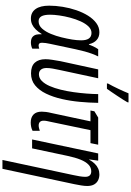

<svg xmlns="http://www.w3.org/2000/svg" viewBox="227 -1048 1061 1555"><g transform="rotate(90 757.5 -270.5)"><path d="M129.9 9.8Q80.1 9.8 53 -28.6Q25.9 -66.9 25.9 -138.2Q25.9 -191.4 35.2 -248Q44.4 -304.7 62.5 -357.7Q80.6 -410.6 106.9 -452.9Q133.3 -495.1 167 -520Q200.7 -544.9 241.2 -544.9Q279.8 -544.9 304.4 -522.5Q329.1 -500 337.9 -460H340.8Q346.2 -474.1 352.3 -488Q358.4 -502 365.2 -514.2Q372.1 -526.4 378.4 -535.2H437Q425.8 -513.2 415.5 -485.4Q405.3 -457.5 396.2 -424.3Q387.2 -391.1 378.9 -352.1L335 -145.5Q331.1 -127 328.6 -110.6Q326.2 -94.2 326.2 -80.1Q326.2 -64.9 332 -58.8Q337.9 -52.7 348.6 -52.7Q354.5 -52.7 361.1 -54.2Q367.7 -55.7 374 -58.1V-1.5Q364.7 3.4 351.1 6.6Q337.4 9.8 326.2 9.8Q293.9 9.8 278.8 -3.7Q263.7 -17.1 259.8 -37.4Q255.9 -57.6 257.8 -77.1H254.9Q236.8 -48.3 217.8 -29.1Q198.7 -9.8 177.2 0Q155.8 9.8 129.9 9.8ZM152.3 -52.7Q186.5 -52.7 211.7 -81.1Q236.8 -109.4 254.4 -152.1Q272 -194.8 282.2 -237.3Q293.9 -284.7 300.3 -324.5Q306.6 -364.3 306.6 -397.5Q306.6 -439.5 291.5 -460.2Q276.4 -481 246.6 -481Q217.8 -481 194.3 -456.8Q170.9 -432.6 153.1 -393.3Q135.3 -354 123.3 -308.8Q111.3 -263.7 105.2 -220.5Q99.1 -177.2 99.1 -146Q99.1 -98.1 112.1 -75.4Q125 -52.7 152.3 -52.7Z M574.2 8.8Q515.6 8.8 487.5 -22Q459.5 -52.7 459.5 -108.9Q459.5 -131.8 464.4 -163.1Q469.2 -194.3 475.6 -230L542 -535.2H613.8L546.4 -221.2Q540 -192.9 535.4 -166Q530.8 -139.2 530.8 -117.2Q530.8 -87.4 544.2 -71.3Q557.6 -55.2 581.5 -55.2Q611.8 -55.2 635.5 -78.6Q659.2 -102.1 676.8 -142.1Q694.3 -182.1 706.5 -232.2Q718.8 -282.2 726.3 -336.2Q733.9 -390.1 737.8 -441.7Q741.7 -493.2 742.2 -535.2H813Q812 -462.9 804.9 -386.7Q797.9 -310.5 781.7 -240Q765.6 -169.4 738.5 -113.3Q711.4 -57.1 671.1 -24.2Q630.9 8.8 574.2 8.8ZM655.3 -606 657.7 -617.2Q666 -631.3 677 -652.8Q688 -674.3 699.2 -698.2Q710.4 -722.2 720.2 -744.1Q730 -766.1 735.8 -780.8H809.6L807.6 -771Q800.8 -758.3 786.6 -736.1Q772.5 -713.9 755.6 -688.5Q738.8 -663.1 723.6 -640.9Q708.5 -618.7 699.2 -606Z M972.7 11.2Q931.2 11.2 907.7 -11.2Q884.3 -33.7 884.3 -78.1Q884.3 -93.8 886.7 -113Q889.2 -132.3 895.5 -157.7L962.9 -472.7H875L881.3 -504.4L932.1 -535.2H1151.9L1139.2 -472.7H1034.2L966.3 -147.9Q962.4 -131.3 960 -118.7Q957.5 -106 957.5 -93.3Q957.5 -73.2 967.8 -63.2Q978 -53.2 996.1 -53.2Q1007.3 -53.2 1018.3 -56.2Q1029.3 -59.1 1039.6 -62.5V-3.9Q1024.9 3.9 1007.3 7.6Q989.7 11.2 972.7 11.2Z M1275.4 240.2 1397.9 -333.5Q1403.3 -358.4 1407.7 -384.5Q1412.1 -410.6 1412.1 -431.2Q1412.1 -454.1 1400.9 -466.6Q1389.6 -479 1367.2 -479Q1336.9 -479 1313.7 -457Q1290.5 -435.1 1273.2 -392.6Q1255.9 -350.1 1242.7 -288.1L1181.6 0H1109.4L1222.7 -535.2H1281.2L1271 -462.4H1273.4Q1288.1 -489.3 1306.2 -507.6Q1324.2 -525.9 1345.9 -535.4Q1367.7 -544.9 1392.1 -544.9Q1418.9 -544.9 1440.2 -534.4Q1461.4 -523.9 1473.9 -502.2Q1486.3 -480.5 1486.3 -445.8Q1486.3 -424.8 1481.7 -397Q1477.1 -369.1 1471.7 -342.8L1347.2 240.2Z"/></g></svg>

Font: Open Sans Condensed
Style: Italic
Weight: 400
Width: 3
Italic angle: -12°
Designer: Monotype Design Team
Foundry: Monotype Imaging Inc.
Version: Version 3.000